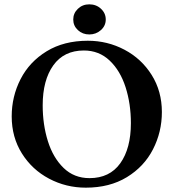

<svg xmlns="http://www.w3.org/2000/svg" viewBox="-20 -852 801 886"><path d="M34 -315Q34 -407 75 -487Q116 -567 195.5 -615.5Q275 -664 385 -664Q476 -664 554.5 -622.5Q633 -581 680 -506Q727 -431 727 -335Q727 -243 686 -163Q645 -83 565.5 -34.5Q486 14 376 14Q285 14 206.5 -27.5Q128 -69 81 -144Q34 -219 34 -315ZM584 -284Q584 -373 559.5 -449.5Q535 -526 486 -572.5Q437 -619 367 -619Q275 -619 226 -550.5Q177 -482 177 -366Q177 -277 201 -200.5Q225 -124 273.5 -77Q322 -30 393 -30Q486 -30 535 -98.5Q584 -167 584 -284ZM318 -762Q318 -791 339.5 -811.5Q361 -832 392 -832Q424 -832 446 -811.5Q468 -791 468 -762Q468 -733 445.5 -713Q423 -693 392 -693Q361 -693 339.5 -713Q318 -733 318 -762Z"/></svg>

Font: EB Garamond SemiBold
Style: Regular
Weight: 600
Designer: Georg Duffner and Octavio Pardo
Foundry: Georg Duffner
Version: Version 1.000